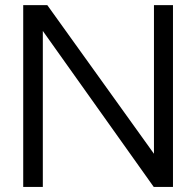

<svg xmlns="http://www.w3.org/2000/svg" viewBox="-20 -735 771 755"><path d="M71.3 0V-714.8H166L585.4 -130.4V-714.8H660.2V0H584.5L148.4 -613.3V0Z"/></svg>

Font: Pontano Sans
Style: Regular
Weight: 400
Designer: Vernon Adams
Foundry: Vernon Adams
Version: Version 2.001